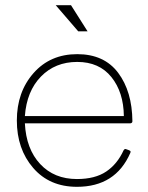

<svg xmlns="http://www.w3.org/2000/svg" viewBox="-20 -711 570 741"><path d="M277 10Q171 10 108 -63Q45 -136 45 -246Q45 -356 109.5 -429Q174 -502 278 -502Q382 -502 436 -430Q490 -358 491 -243Q491 -236 483 -235H76Q81 -136 135 -78Q189 -20 277 -20Q347 -20 390 -49Q433 -78 457 -131Q460 -136 464 -136Q465 -136 469 -134.5Q473 -133 478.5 -131Q484 -129 484 -125L483 -121Q426 10 277 10ZM458 -263Q457 -355 410 -413.5Q363 -472 278 -472Q193 -472 138 -415.5Q83 -359 76 -263ZM318 -590H282L195 -691H254Z"/></svg>

Font: YamahaIndonesia935. App Thin
Style: Regular
Weight: 100
Designer: Dalton Maag Ltd
Foundry: Dalton Maag Ltd
Version: Version 1.002